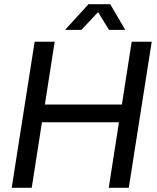

<svg xmlns="http://www.w3.org/2000/svg" viewBox="-20 -900 753 920"><path d="M36 0 146 -700H242L195 -399H564L611 -700H707L597 0H501L550 -314H181L132 0ZM292 -757 404 -880H508L580 -757H502L450 -842L370 -757Z"/></svg>

Font: MuseoModerno
Style: Italic
Weight: 400
Italic angle: -9°
Designer: Pablo Cosgaya, Héctor Gatti, Marcela Romero, and the Authors of The MuseoModerno Project.
Foundry: Omnibus-Type Team
Version: Version 1.003